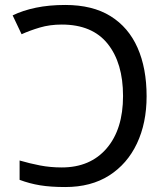

<svg xmlns="http://www.w3.org/2000/svg" viewBox="-20 -744 672 774"><path d="M243 10Q184 10 141.5 3Q99 -4 59 -19V-97Q100 -85 141.5 -77Q183 -69 229 -69Q344 -69 410 -146Q476 -223 476 -357Q476 -490 414 -567.5Q352 -645 229 -645Q181 -645 140.5 -633Q100 -621 67 -606L31 -682Q72 -702 125 -713Q178 -724 243 -724Q353 -724 425.5 -679Q498 -634 534.5 -551.5Q571 -469 571 -356Q571 -248 532 -165.5Q493 -83 420 -36.5Q347 10 243 10Z"/></svg>

Font: Noto Sans
Style: Regular
Weight: 400
Designer: Monotype Design Team
Foundry: Monotype Imaging Inc.
Version: Version 2.007